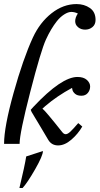

<svg xmlns="http://www.w3.org/2000/svg" viewBox="-28 -714 494 953"><path d="M135.3 -527.8Q169.9 -602.5 228 -648.2Q286.1 -693.8 351.6 -693.8Q390.1 -693.8 418.2 -674.3Q446.3 -654.8 446.3 -615.2Q446.3 -592.3 430.9 -579.6Q415.5 -566.9 394.8 -566.9Q374 -566.9 359.6 -578.9Q345.2 -590.8 345.2 -608.9Q345.2 -627 358.4 -647Q341.8 -654.8 325.9 -654.8Q310.1 -654.8 290.3 -642.1Q270.5 -629.4 253.9 -608.4Q224.6 -571.3 200 -517.6Q175.3 -463.9 122.3 -258.3Q69.3 -52.7 69.3 0H-7.8Q-7.8 -83.5 39.3 -252.4Q86.4 -421.4 135.3 -527.8ZM128.9 -158.2Q126 -163.6 124.5 -168.9L138.7 -184.6Q277.3 -332 356.4 -332Q386.7 -332 403.1 -317.4Q419.4 -302.7 419.4 -284.7Q419.4 -266.6 408 -252.7Q396.5 -238.8 376 -238.8Q355.5 -238.8 344.5 -248.5Q333.5 -258.3 331.5 -268.1L329.6 -277.8Q254.9 -237.3 197.3 -188Q185.1 -177.2 182.6 -174.8Q196.3 -165 280.3 -59.1Q288.6 -47.9 298.1 -47.9Q307.6 -47.9 320.8 -60.1Q334 -72.3 360.4 -103L380.4 -85.9Q358.9 -48.8 325.9 -20.5Q293 7.8 260.5 7.8Q228 7.8 211.4 -20Q194.8 -47.9 181.4 -70.6Q168 -93.3 159.9 -106.7Q151.9 -120.1 145 -131.3Q138.2 -142.6 135 -148.2Q131.8 -153.8 128.9 -158.2ZM84 219.2H68.4Q95.2 107.4 102.1 62.5L185.1 35.6Q185.1 58.6 146.5 126Q107.9 193.4 84 219.2Z"/></svg>

Font: Niconne
Style: Regular
Weight: 400
Designer: Vernon Adams
Foundry: Vernon Adams
Version: Version 1.002